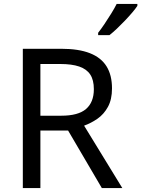

<svg xmlns="http://www.w3.org/2000/svg" viewBox="-20 -964 724 984"><path d="M294 -714Q383 -714 440.5 -691.5Q498 -669 526 -624Q554 -579 554 -511Q554 -454 533 -416Q512 -378 479.5 -355.5Q447 -333 411 -320L607 0H502L329 -295H187V0H97V-714ZM289 -636H187V-371H294Q381 -371 421 -405.5Q461 -440 461 -507Q461 -554 442.5 -582Q424 -610 386 -623Q348 -636 289 -636ZM684 -944V-934Q675 -920 658 -900Q641 -880 620.5 -858.5Q600 -837 579.5 -817.5Q559 -798 541 -784H483V-796Q498 -815 515.5 -841Q533 -867 550 -894.5Q567 -922 578 -944Z"/></svg>

Font: Noto Sans Georgian
Style: Regular
Weight: 400
Designer: Monotype Design Team, Akaki Razmadze
Foundry: Google LLC
Version: Version 2.002